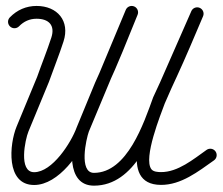

<svg xmlns="http://www.w3.org/2000/svg" viewBox="-20 -586 731 630"><path d="M42.5 -499.7C58.2 -515.9 77.4 -524.5 100 -524.5C140 -524.5 161.5 -503 148.5 -462.8C134.2 -418.9 116.8 -376.2 101.5 -332.7C101.5 -332.7 101.6 -333 101.7 -333.2C101.8 -333.5 101.9 -333.8 101.9 -333.8C79.4 -279.3 56.9 -224.9 34.4 -170.5C10.8 -113.2 -1.9 21 92 21C172.6 21 246.1 -85.2 270.7 -152.8C270.7 -152.8 270.7 -152.6 270.6 -152.4C270.5 -152.2 270.4 -152 270.4 -152C290.6 -201 310.8 -250 331 -298.9C331 -298.9 330.9 -298.7 330.8 -298.5C330.7 -298.3 330.6 -298.1 330.6 -298.1C367.1 -376.6 398.9 -457.4 431.5 -537.6C435.9 -548.3 430.7 -560.6 420 -564.9C409.2 -569.3 397 -564.1 392.6 -553.4C360.2 -473.8 328.7 -393.7 292.5 -315.8C292.5 -315.8 292.4 -315.6 292.3 -315.4C292.2 -315.2 292.1 -314.9 292.1 -314.9C271.9 -266 251.8 -217 231.6 -168C231.6 -168 231.5 -167.8 231.4 -167.6C231.3 -167.4 231.3 -167.2 231.3 -167.2C213.4 -118.2 151.8 -21 92 -21C39.7 -21 62.6 -128.5 73.3 -154.4C95.8 -208.9 118.2 -263.3 140.7 -317.7C140.7 -317.7 140.8 -318 140.9 -318.3C141 -318.5 141.1 -318.8 141.1 -318.8C156.6 -362.6 174.1 -405.6 188.4 -449.9C210.3 -517.4 168.1 -566.5 100 -566.5C66 -566.5 35.9 -553.3 12.3 -529C4.2 -520.7 4.4 -507.4 12.8 -499.3C21.1 -491.2 34.4 -491.4 42.5 -499.7ZM392.7 -553.6C339.3 -425.7 286 -297.9 232.6 -170.1C232.6 -170.1 232.5 -169.9 232.4 -169.6C232.4 -169.4 232.3 -169.2 232.3 -169.2C211.6 -112.4 194.5 23.4 288.5 23.2C423.1 23 483.7 -146.9 521.6 -251C521.6 -251 521.4 -250.6 521.2 -250.2C521.1 -249.8 520.9 -249.4 520.9 -249.4C533.6 -277 546.4 -304.7 559.1 -332.4C559.1 -332.4 559.1 -332.4 559.1 -332.3C559.1 -332.3 559.1 -332.3 559.1 -332.3C589.7 -398.5 617.8 -465.7 646.3 -532.7C650.9 -543.4 645.9 -555.7 635.2 -560.3C624.6 -564.8 612.2 -559.8 607.7 -549.2C579.3 -482.5 551.3 -415.7 521 -349.9C521 -349.9 521 -349.9 521 -349.9C521 -349.9 521 -349.9 521 -349.9C508.2 -322.3 495.5 -294.6 482.7 -267C482.7 -267 482.6 -266.6 482.4 -266.2C482.3 -265.8 482.1 -265.4 482.1 -265.4C451.9 -182.4 397.8 -19 288.4 -18.8C237.8 -18.6 262.6 -129.8 271.7 -154.8C271.7 -154.8 271.6 -154.6 271.6 -154.4C271.5 -154.1 271.4 -153.9 271.4 -153.9C324.7 -281.7 378.1 -409.6 431.4 -537.4C435.9 -548.1 430.9 -560.4 420.2 -564.9C409.4 -569.3 397.2 -564.3 392.7 -553.6ZM607.8 -549.4C565.8 -453.7 523.8 -358.1 481.8 -262.4C481.8 -262.4 481.6 -262.1 481.5 -261.8C481.4 -261.5 481.3 -261.2 481.3 -261.2C456.2 -192.3 363.3 19.9 507.9 20.7C574.4 21.1 630.3 -23.3 682.1 -59.8C691.6 -66.5 693.8 -79.6 687.2 -89.1C680.5 -98.6 667.4 -100.8 657.9 -94.2C614.5 -63.5 563.8 -21 508.1 -21.3C498.4 -21.4 483.4 -22.1 476.8 -30.7C449.1 -66.9 507.8 -211.4 520.7 -246.8C520.7 -246.8 520.6 -246.5 520.5 -246.2C520.4 -245.9 520.2 -245.6 520.2 -245.6C562.2 -341.2 604.2 -436.9 646.2 -532.5C650.9 -543.1 646.1 -555.5 635.4 -560.2C624.8 -564.8 612.4 -560 607.8 -549.4Z"/></svg>

Font: FRB American Cursive Guidelines Arrows Medium
Style: Italic
Weight: 500
Italic angle: -25°
Version: Version 2.0;Modular Font Editor K font №1